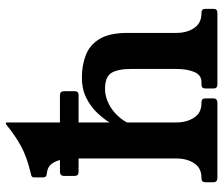

<svg xmlns="http://www.w3.org/2000/svg" viewBox="-72 -672 744 639"><g transform="rotate(-90 299.5 -352.0)"><path d="M303 -524Q316 -524 316 -510V-475Q316 -462 303 -462H48Q34 -462 34 -475V-510Q34 -524 48 -524ZM279 -53Q292 -53 292 -40V-13Q292 0 277 0H28Q13 0 13 -13V-40Q13 -53 26 -53H28Q60 -53 76 -77Q92 -101 92 -136V-466Q92 -491 89 -513Q86 -535 75 -550.5Q64 -566 40 -568Q29 -569 29 -580V-610Q29 -615 32 -617.5Q35 -620 42 -621Q97 -634 132 -653Q167 -672 204 -702Q207 -704 209 -704H210Q212 -704 212 -702V-359Q224 -379 244.5 -400.5Q265 -422 294 -436.5Q323 -451 361 -451Q402 -451 436 -438Q470 -425 490 -392Q510 -359 510 -299V-136Q510 -101 526.5 -77Q543 -53 575 -53H577Q590 -53 590 -40V-13Q590 0 577 0H338Q325 0 325 -13V-40Q325 -53 338 -53H346Q370 -53 380 -77Q390 -101 390 -136V-287Q390 -331 377 -352.5Q364 -374 323 -374Q303 -374 281.5 -365Q260 -356 242 -339.5Q224 -323 212 -301V-137Q212 -102 228 -77.5Q244 -53 276 -53Z"/></g></svg>

Font: Young Serif Light
Style: Regular
Weight: 300
Designer: Bastien Sozeau
Foundry: NBR — Bastien Sozeau
Version: Version 5.001